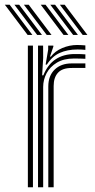

<svg xmlns="http://www.w3.org/2000/svg" viewBox="-70 -793 401 813"><path d="M91 0V-600H112.5L112.8 -548L108.5 -474H113.5Q132.2 -520 165.8 -542.1Q199.2 -564.2 247 -564.2Q259.2 -564.2 272.1 -563.9Q285 -563.5 291.5 -562.8V-544Q284.2 -544.5 270.1 -544.9Q256 -545.2 243 -545.2Q200 -545.2 170.9 -527.8Q141.8 -510.2 127.2 -482.8Q112.8 -455.2 112.8 -425.2V0ZM48 0V-600H69.5V0ZM134.5 0V-427Q134.5 -472.2 161.5 -498.4Q188.5 -524.5 233.5 -524.5Q248.2 -524.5 263.1 -524.5Q278 -524.5 291.5 -524.5V-505.2Q278.2 -505.5 262.8 -505.4Q247.2 -505.2 233.5 -505.2Q194 -505.2 175.6 -485.1Q157.2 -465 157.2 -429V0ZM123.2 -519.5 134 -583V-600H155.8L156 -595.8L141.5 -553.2H145.5Q162.8 -576.5 193.5 -589.5Q224.2 -602.5 256.8 -602.5Q264.2 -602.5 273.2 -602Q282.2 -601.5 291.5 -600.8V-581.8Q283.8 -582.8 275.5 -583.1Q267.2 -583.5 258 -583.5Q215.2 -583.5 182.8 -568.8Q150.2 -554 128.5 -519.5ZM128 -645 31.2 -773H51.5L148.2 -645ZM47 -645 -49.5 -773H-29.2L67.2 -645ZM87.5 -645 -9 -773H11.2L107.8 -645ZM280.2 -645 183.5 -773H203.8L300.2 -645ZM199.2 -645 102.5 -773H122.8L219.5 -645ZM239.8 -645 143 -773H163.2L260 -645Z"/></svg>

Font: Big Shoulders Inline Display Thin
Style: Bold
Weight: 700
Version: Version 2.002